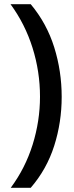

<svg xmlns="http://www.w3.org/2000/svg" viewBox="-20 -734 353 912"><path d="M273 -274Q273 -153 237.5 -41.5Q202 70 126 158H31Q100 65 135 -47Q170 -159 170 -275Q170 -394 134.5 -507Q99 -620 30 -714H126Q202 -623 237.5 -509.5Q273 -396 273 -274Z"/></svg>

Font: Noto Kufi Arabic Medium
Style: Regular
Weight: 500
Designer: Monotype Design Team, David Williams, Khaled Hosny
Foundry: Google LLC
Version: Version 2.109; ttfautohint (v1.8.4.7-5d5b)